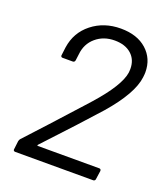

<svg xmlns="http://www.w3.org/2000/svg" viewBox="-131 -801 782 894"><g transform="rotate(20 260.0 -354.0)"><path d="M138 -62H442Q451 -62 451 -52L445 -10Q445 -6 442 -3Q439 0 435 0H48Q43 0 40.5 -3Q38 -6 39 -10L44 -52Q46 -60 50 -64Q139 -160 278 -314L305 -344Q410 -462 419 -529Q420 -535 420 -546Q420 -592 389.5 -619Q359 -646 307 -646Q252 -646 214 -613.5Q176 -581 171 -528L167 -497Q165 -487 156 -487H105Q101 -487 98.5 -490Q96 -493 97 -497L102 -537Q113 -614 172.5 -661Q232 -708 315 -708Q396 -708 443.5 -665.5Q491 -623 491 -555Q491 -546 489 -530Q479 -447 373 -325Q295 -237 136 -67Q133 -62 138 -62Z"/></g></svg>

Font: Barlow
Style: Italic
Weight: 400
Italic angle: -7°
Designer: Jeremy Tribby
Foundry: Tribby Type
Version: Version 1.408